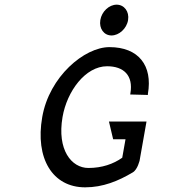

<svg xmlns="http://www.w3.org/2000/svg" viewBox="-20 -792 731 823"><path d="M458 -640C490 -640 523 -669 529 -706C535 -743 512 -772 480 -772C448 -772 416 -743 410 -706C404 -669 426 -640 458 -640ZM447 -271 465 -195H518L504 -116C466 -89 417 -72 359 -72C286 -72 224 -150 248 -290C267 -401 346 -508 439 -508C510 -508 552 -469 539 -392L538 -387L614 -385V-390C635 -511 574 -590 449 -590C342 -590 191 -464 161 -290C130 -113 205 11 345 11C421 11 487 -16 549 -53C570 -65 579 -106 579 -106V-107L608 -271Z"/></svg>

Font: Charger Monospace
Style: Regular
Weight: 400
Designer: Jasper
Foundry: Cannot Into Space Fonts
Version: Version 0.980